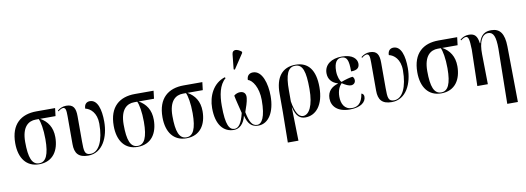

<svg xmlns="http://www.w3.org/2000/svg" viewBox="-73 -1281 5461 1993"><g transform="rotate(-10 2657.5 -284.0)"><path d="M247 10C394 10 460 -100 460 -239C460 -343 413 -410 338 -453H500L510 -536H313C152 -536 39 -450 39 -248C39 -89 114 10 247 10ZM249 0C173 0 143 -78 143 -243C143 -404 215 -453 291 -453H323C339 -421 355 -341 355 -236C355 -71 319 0 249 0Z M764 10C917 10 988 -148 988 -309C988 -437 958 -544 877 -544C841 -544 817 -520 817 -476C869 -465 934 -413 934 -297C934 -118 878 -4 790 -4C729 -4 725 -43 725 -145V-412C725 -497 703 -540 626 -540C589 -540 558 -525 534 -505L539 -496C561 -515 580 -522 592 -522C618 -521 623 -496 623 -431V-135C623 -39 662 10 764 10Z M1285 10C1432 10 1498 -100 1498 -239C1498 -343 1451 -410 1376 -453H1538L1548 -536H1351C1190 -536 1077 -450 1077 -248C1077 -89 1152 10 1285 10ZM1287 0C1211 0 1181 -78 1181 -243C1181 -404 1253 -453 1329 -453H1361C1377 -421 1393 -341 1393 -236C1393 -71 1357 0 1287 0Z M1799 10C1946 10 2012 -100 2012 -239C2012 -343 1965 -410 1890 -453H2052L2062 -536H1865C1704 -536 1591 -450 1591 -248C1591 -89 1666 10 1799 10ZM1801 0C1725 0 1695 -78 1695 -243C1695 -404 1767 -453 1843 -453H1875C1891 -421 1907 -341 1907 -236C1907 -71 1871 0 1801 0Z M2417 -605 2522 -763V-775C2479 -812 2426 -819 2421 -766L2405 -610ZM2300 10C2357 10 2406 -32 2427 -118C2448 -32 2486 10 2557 10C2665 10 2735 -102 2735 -272C2735 -401 2694 -544 2596 -544C2559 -544 2531 -522 2531 -476C2579 -463 2637 -378 2637 -246C2637 -64 2595 0 2546 0C2493 0 2467 -49 2447 -151C2464 -200 2483 -253 2487 -293C2493 -340 2469 -365 2428 -365C2409 -365 2382 -357 2364 -340C2373 -290 2390 -230 2409 -150C2384 -43 2349 0 2309 0C2254 0 2218 -52 2218 -259C2218 -367 2236 -476 2307 -535L2300 -545C2176 -507 2115 -380 2115 -252C2115 -74 2192 10 2300 10Z M2827 236H2939L2931 -116H2933C2956 -17 2999 11 3053 11C3162 11 3250 -83 3250 -274C3250 -454 3179 -546 3045 -546C2904 -546 2830 -450 2831 -278V-84ZM3032 -8C2985 -8 2952 -61 2932 -178V-293C2931 -461 2963 -536 3040 -536C3119 -536 3145 -459 3145 -273C3145 -97 3095 -8 3032 -8Z M3522 10C3642 10 3693 -42 3693 -94C3693 -112 3686 -127 3667 -132C3651 -29 3604 -1 3546 -1C3468 -1 3436 -65 3436 -139C3436 -209 3460 -249 3484 -274C3523 -248 3553 -235 3576 -235C3604 -235 3624 -254 3624 -280C3624 -300 3616 -313 3606 -320C3574 -316 3533 -305 3485 -287C3469 -302 3449 -348 3449 -407C3449 -499 3481 -536 3528 -536C3585 -536 3603 -495 3602 -377C3669 -377 3691 -403 3691 -444C3691 -491 3650 -546 3533 -546C3424 -546 3347 -493 3347 -402C3347 -339 3385 -296 3445 -279V-276C3380 -257 3332 -216 3332 -139C3332 -54 3395 10 3522 10Z M3964 10C4117 10 4188 -148 4188 -309C4188 -437 4158 -544 4077 -544C4041 -544 4017 -520 4017 -476C4069 -465 4134 -413 4134 -297C4134 -118 4078 -4 3990 -4C3929 -4 3925 -43 3925 -145V-412C3925 -497 3903 -540 3826 -540C3789 -540 3758 -525 3734 -505L3739 -496C3761 -515 3780 -522 3792 -522C3818 -521 3823 -496 3823 -431V-135C3823 -39 3862 10 3964 10Z M4485 10C4632 10 4698 -100 4698 -239C4698 -343 4651 -410 4576 -453H4738L4748 -536H4551C4390 -536 4277 -450 4277 -248C4277 -89 4352 10 4485 10ZM4487 0C4411 0 4381 -78 4381 -243C4381 -404 4453 -453 4529 -453H4561C4577 -421 4593 -341 4593 -236C4593 -71 4557 0 4487 0Z M5140 236H5252L5245 -351C5243 -487 5199 -546 5107 -546C5047 -546 4997 -523 4973 -433H4969C4959 -513 4930 -540 4871 -540C4832 -540 4804 -526 4778 -505L4783 -496C4803 -512 4823 -522 4836 -522C4864 -522 4872 -493 4875 -384L4866 0H4977L4972 -318C4970 -443 5004 -522 5071 -522C5128 -522 5149 -470 5149 -343Z"/></g></svg>

Font: Noto Serif Display Condensed Medium
Style: Regular
Weight: 500
Width: 3
Designer: Monotype Design Team
Foundry: Monotype Imaging Inc.
Version: Version 2.009